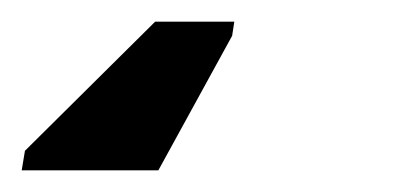

<svg xmlns="http://www.w3.org/2000/svg" viewBox="-27 40 380 177"><path d="M116 60H189L187 73L119 197H-7L-4 179Z"/></svg>

Font: Libra Sans
Style: Bold Italic
Weight: 700
Italic angle: -12°
Foundry: Context Ltd
Version: Version 1.002